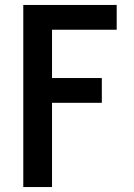

<svg xmlns="http://www.w3.org/2000/svg" viewBox="-20 -755 540 775"><path d="M74 0H190V-340H391V-440H190V-635H451V-735H74Z"/></svg>

Font: Iosevka SS09
Style: Bold
Weight: 700
Monospace: yes
Designer: Belleve Invis
Foundry: Belleve Invis
Version: Version 5.2.1; ttfautohint (v1.8.3)